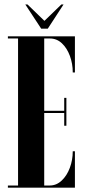

<svg xmlns="http://www.w3.org/2000/svg" viewBox="-20 -868 392 888"><path d="M16.5 0V-10H63.5V-690H16.5V-700H326.5V-533H316.5Q316.5 -573.5 303.2 -609.5Q290 -645.5 266.2 -667.8Q242.5 -690 211 -690H184.5V-355.5H277V-415.5H287V-286.5H277V-345.5H184.5V-10H210Q241 -10 265.2 -32.8Q289.5 -55.5 303 -91.8Q316.5 -128 316.5 -168.5H326.5V0ZM170.5 -735.5 97 -847.5H107L185.5 -771.5L264 -847.5H274L201 -735.5Z"/></svg>

Font: Imbue 100pt
Style: Bold
Weight: 700
Designer: Tyler Finck
Foundry: Etcetera Type Company
Version: Version 1.102; ttfautohint (v1.8.3)